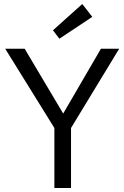

<svg xmlns="http://www.w3.org/2000/svg" viewBox="-20 -937 620 957"><path d="M276 -744 244 -786 390 -917 440 -853ZM251 0V-299L6 -694H103L295 -371L483 -694H574L334 -299V0Z"/></svg>

Font: Cantarell
Style: Regular
Weight: 400
Designer: Dave Crossland, Nikolaus Waxweiler, Florian Fecher, Jacques Le Bailly, Eben Sorkin, Alexei Vanyashin, Alexios Zavras, Em
Version: Version 0.303